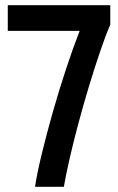

<svg xmlns="http://www.w3.org/2000/svg" viewBox="-20 -720 456 740"><path d="M115 0Q123 -53 141.5 -129Q160 -205 184 -289.5Q208 -374 235 -455.5Q262 -537 287 -601H10V-700H405V-625Q386 -581 365 -519Q344 -457 322.5 -386Q301 -315 282 -244Q263 -173 248.5 -109.5Q234 -46 226 0Z"/></svg>

Font: Zen Kaku Gothic New
Style: Bold
Weight: 700
Designer: Yoshimichi Ohira
Foundry: Positype
Version: Version 1.002